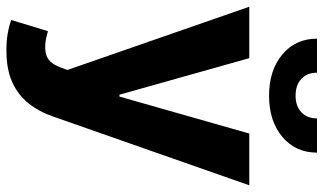

<svg xmlns="http://www.w3.org/2000/svg" viewBox="-223 -572 999 593"><g transform="rotate(90 276.5 -275.5)"><path d="M137.3 204.1Q108.5 204.6 83.4 200.1Q58.3 195.7 41.8 189.1L76.2 76L81.2 77.3Q119.1 88.3 146.2 82.1Q173.3 76 187.5 38.9L196.1 15.8L0.8 -545.9H159.6L272.5 -144.9H278.3L392.4 -545.9H552.3L340.2 59.2Q325.2 103.1 299.2 135.8Q273.1 168.5 233.5 186.3Q193.8 204.1 137.3 204.1ZM275.4 -607Q197.1 -607 148.2 -648Q99.4 -689 99.4 -755.1H204.5Q204.5 -724.8 223.5 -706.8Q242.6 -688.9 275.4 -688.9Q307.6 -688.9 326.7 -706.8Q345.7 -724.8 345.7 -755.1H451.4Q451.4 -689 402.7 -648Q354 -607 275.4 -607Z"/></g></svg>

Font: Inter Tight
Style: Regular
Weight: 400
Designer: Rasmus Andersson
Foundry: rsms
Version: Version 3.002